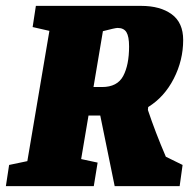

<svg xmlns="http://www.w3.org/2000/svg" viewBox="-45 -633 643 653"><path d="M519 -100 576 -72 566 0H345L296 -240H256L231 -92L287 -80L274 0H-25L-14 -72L48 -85L123 -528L66 -541L77 -613H435Q500 -613 539 -584.5Q578 -556 578 -497Q578 -428 546 -365.5Q514 -303 459 -269L458 -259Q483 -184 519 -100ZM273 -337H302Q354 -337 374 -374.5Q394 -412 394 -475Q394 -509 385 -523.5Q376 -538 355 -538Q347 -538 305 -527Z"/></svg>

Font: Grenze Black
Style: Italic
Weight: 900
Italic angle: -10°
Designer: Renata Polastri
Foundry: Omnibus-Type
Version: Version 1.002; ttfautohint (v1.8)